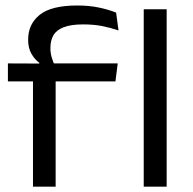

<svg xmlns="http://www.w3.org/2000/svg" viewBox="-20 -696 718 716"><path d="M268 -675.5Q312 -675.5 347.2 -668.2Q382.5 -661 413 -649L422 -582.5Q391 -593 359.8 -599Q328.5 -605 290 -605Q244.5 -605 217.5 -594.5Q190.5 -584 179.2 -564.5Q168 -545 168 -518V-516Q168 -498 172.8 -482.2Q177.5 -466.5 183 -454.5L126.5 -452V-462Q109.5 -474 97.2 -495.5Q85 -517 85 -546.5V-549Q85 -606 128.2 -640.8Q171.5 -675.5 268 -675.5ZM103 0V-433H187.5V0ZM9.5 -392.5V-459.5L137 -459L169.5 -459.5H419L410.5 -392.5ZM516 0V-661.5H601.5V0Z"/></svg>

Font: Anek Gujarati SemiExpanded
Style: Regular
Weight: 400
Width: 6
Designer: Mrunmayee Ghaisas (Gujarati), Yesha Goshar (Latin)
Foundry: Ek Type
Version: Version 1.003